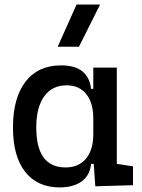

<svg xmlns="http://www.w3.org/2000/svg" viewBox="-20 -815 626 845"><path d="M243.2 9.8Q145 9.8 91.1 -58.3Q37.1 -126.5 37.1 -253.9Q37.1 -384.3 92.5 -455.8Q147.9 -527.3 249 -527.3Q368.7 -527.3 380.9 -423.8H390.6V-517.6H494.1V-93.8L565.4 -83V0L399.4 4.9L392.6 -93.8H380.9Q375.5 -42 338.6 -16.1Q301.8 9.8 243.2 9.8ZM390.6 -224.6V-293Q390.6 -362.3 359.6 -400.9Q328.6 -439.5 273.4 -439.5Q209.5 -439.5 174.6 -391.1Q139.6 -342.8 139.6 -253.9Q139.6 -78.1 268.6 -78.1Q326.2 -78.1 358.4 -116.7Q390.6 -155.3 390.6 -224.6ZM233.9 -609.4 316.9 -794.9H420.4L327.6 -609.4Z"/></svg>

Font: CaskaydiaMono NF
Style: Regular
Weight: 400
Designer: Aaron Bell
Foundry: Saja Typeworks
Version: Version 2111.001; ttfautohint (v1.8.4);Nerd Fonts 3.1.1